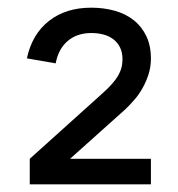

<svg xmlns="http://www.w3.org/2000/svg" viewBox="-20 -750 464 500"><path d="M57.5 -336.5 247.5 -507.5Q275 -532 287 -552Q299 -572 299 -595.5Q299 -613 292.8 -626Q286.5 -639 275.5 -647.5Q264.5 -656 249.8 -660Q235 -664 218 -664Q180.5 -664 156.2 -643.2Q132 -622.5 125 -585L50 -598Q63.5 -661 107.5 -695.5Q151.5 -730 217.5 -730Q250 -730 278.8 -722Q307.5 -714 328.5 -697.2Q349.5 -680.5 361.5 -655Q373.5 -629.5 373 -594.5Q372.5 -574 366.5 -555.5Q360.5 -537 351.2 -520.5Q342 -504 330 -490.2Q318 -476.5 306 -465L162.5 -336.5H373V-270H57.5Z"/></svg>

Font: Vela Sans SemBd
Style: Regular
Weight: 600
Designer: Principal design: Mikhail Sharanda - project Manrope.
Design modification: Ravid Balaliev
Foundry: Mikhail Sharanda
Version: Version 1.001